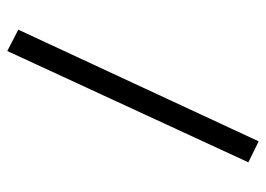

<svg xmlns="http://www.w3.org/2000/svg" viewBox="-124 -582 747 540"><g transform="rotate(-90 250.0 -311.5)"><path d="M64 13 377 -665 437 -634 123 42Z"/></g></svg>

Font: Inconsolata
Style: Regular
Weight: 400
Designer: Raph Levien, Kirill Tkachev
Foundry: Cyreal
Version: Version 1.013